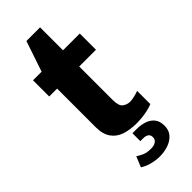

<svg xmlns="http://www.w3.org/2000/svg" viewBox="-282 -714 964 964"><g transform="rotate(-45 199.5 -232.0)"><path d="M248 10Q201 10 165 -2Q129 -14 108.5 -43.5Q88 -73 88 -122V-396H32V-511H93L148 -674H245V-511H364V-396H245V-159Q245 -115 263 -102.5Q281 -90 302 -90Q313 -90 332.5 -94.5Q352 -99 364 -104V-10Q350 -4 328.5 1Q307 6 285.5 8Q264 10 248 10ZM214 210Q185 210 156 202.5Q127 195 106 181L129 125Q143 135 161.5 143Q180 151 209 151Q229 151 242.5 142.5Q256 134 256 116Q256 100 245 93Q234 86 218 86H197V30H228Q256 30 281 38Q306 46 322 65Q338 84 338 117Q338 151 318.5 171.5Q299 192 270.5 201Q242 210 214 210Z"/></g></svg>

Font: Chivo Medium
Style: Bold
Weight: 700
Version: Version 2.002